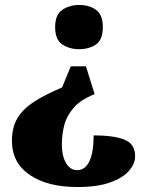

<svg xmlns="http://www.w3.org/2000/svg" viewBox="-20 -561 597 773"><path d="M326 -294 361 -182Q305 -160 276.5 -127Q248 -94 238.5 -56Q229 -18 229 21Q229 66 245.5 95Q262 124 291 124Q323 124 340 88Q357 52 357 -16Q437 -16 480.5 1Q524 18 524 68Q524 98 499.5 126.5Q475 155 423.5 173.5Q372 192 292 192Q171 192 99.5 143Q28 94 28 6Q28 -47 49.5 -84Q71 -121 116 -150.5Q161 -180 230 -209L265 -294ZM298 -541Q339 -541 366.5 -521.5Q394 -502 394 -452Q394 -401 366.5 -382Q339 -363 298 -363Q260 -363 231 -382Q202 -401 202 -452Q202 -502 231 -521.5Q260 -541 298 -541Z"/></svg>

Font: Noto Serif Tamil Black
Style: Regular
Weight: 900
Designer: Indian Type Foundry, Tom Grace, and the Monotype Design Team
Foundry: Monotype Imaging Inc.
Version: Version 2.004; ttfautohint (v1.8.4.7-5d5b)